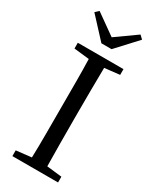

<svg xmlns="http://www.w3.org/2000/svg" viewBox="-220 -925 796 983"><g transform="rotate(30 177.5 -433.5)"><path d="M42 -636V-670H312V-636L223 -626Q222 -563 221.5 -494.5Q221 -426 221 -359V-312Q221 -246 221.5 -177Q222 -108 223 -44L312 -34V0H42V-34L132 -44Q134 -108 134 -176.5Q134 -245 134 -312V-359Q134 -425 134 -493.5Q134 -562 132 -626ZM57 -867 178 -781 299 -867 319 -848 208 -728H148L37 -848Z"/></g></svg>

Font: Source Serif 4 Subhead
Style: Regular
Weight: 400
Designer: Frank Grießhammer
Foundry: Adobe Systems Incorporated
Version: Version 4.004;hotconv 1.0.117;makeotfexe 2.5.65602